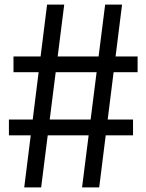

<svg xmlns="http://www.w3.org/2000/svg" viewBox="-20 -820 640 840"><path d="M339 0 440 -800H514L414 0ZM19 -228V-297H562V-228ZM86 0 186 -800H261L160 0ZM39 -504V-573H582V-504Z"/></svg>

Font: Victor Mono Thin
Style: Regular
Weight: 400
Monospace: yes
Version: Version 1.561;gftools[0.9.30]